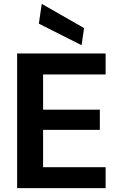

<svg xmlns="http://www.w3.org/2000/svg" viewBox="-20 -978 623 998"><path d="M69 0V-700H529V-591H204V-408H499V-303H204V-109H529V0ZM404 -743 182 -855 197 -958 417 -832Z"/></svg>

Font: DM Sans
Style: Bold
Weight: 700
Designer: Colophon Foundry, Jonny Pinhorn
Foundry: Colophon Foundry
Version: Version 4.004; ttfautohint (v1.8.4.7-5d5b)